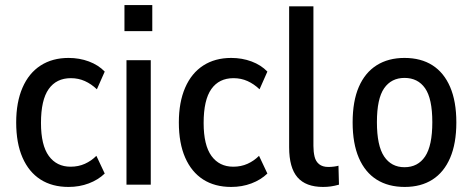

<svg xmlns="http://www.w3.org/2000/svg" viewBox="-20 -730 1869 759"><path d="M251 9Q186 9 140 -20.5Q94 -50 69 -107Q44 -164 44 -246Q44 -326 69 -383.5Q94 -441 140.5 -471Q187 -501 251 -501Q294 -501 331.5 -487Q369 -473 394 -447L363 -377Q341 -398 315.5 -409.5Q290 -421 260 -421Q203 -421 172.5 -378Q142 -335 142 -244Q142 -156 173 -113.5Q204 -71 259 -71Q290 -71 315.5 -82.5Q341 -94 361 -114L394 -44Q368 -19 331 -5Q294 9 251 9Z M472 -607V-710H582V-607ZM480 0V-492H576V0Z M894 9Q829 9 783 -20.5Q737 -50 712 -107Q687 -164 687 -246Q687 -326 712 -383.5Q737 -441 783.5 -471Q830 -501 894 -501Q937 -501 974.5 -487Q1012 -473 1037 -447L1006 -377Q984 -398 958.5 -409.5Q933 -421 903 -421Q846 -421 815.5 -378Q785 -335 785 -244Q785 -156 816 -113.5Q847 -71 902 -71Q933 -71 958.5 -82.5Q984 -94 1004 -114L1037 -44Q1011 -19 974 -5Q937 9 894 9Z M1257 9Q1189 9 1156 -29Q1123 -67 1123 -148V-705H1219V-153Q1219 -130 1223.5 -111Q1228 -92 1241.5 -81Q1255 -70 1278 -70Q1289 -70 1300.5 -71.5Q1312 -73 1318 -75L1320 0Q1302 5 1287.5 7Q1273 9 1257 9Z M1580 9Q1515 9 1469 -20Q1423 -49 1398.5 -106Q1374 -163 1374 -246Q1374 -330 1398.5 -386.5Q1423 -443 1469 -472Q1515 -501 1579 -501Q1644 -501 1689.5 -472Q1735 -443 1759.5 -386Q1784 -329 1784 -246Q1784 -163 1759.5 -106Q1735 -49 1689.5 -20Q1644 9 1580 9ZM1579 -69Q1632 -69 1660.5 -111.5Q1689 -154 1689 -247Q1689 -340 1660.5 -381Q1632 -422 1579 -422Q1527 -422 1498.5 -381Q1470 -340 1470 -247Q1470 -154 1498.5 -111.5Q1527 -69 1579 -69Z"/></svg>

Font: Nunito Sans 10pt Condensed SemiBold
Style: Regular
Weight: 600
Width: 3
Designer: Vernon Adams
Foundry: Vernon Adams
Version: Version 3.101;gftools[0.9.27]